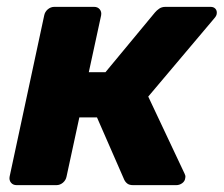

<svg xmlns="http://www.w3.org/2000/svg" viewBox="-20 -540 652 560"><path d="M28.6 0Q18 0 12.1 -7.2Q6.1 -14.5 8.1 -25.1L108.9 -494.9Q110.9 -505.5 119.4 -512.8Q128 -520 138.6 -520H254.4Q265 -520 270.9 -512.8Q276.9 -505.5 274.9 -494.9L239 -329.4H287.6L432.1 -503.8Q436.6 -509.3 444.1 -514.6Q451.5 -520 463 -520H593.9Q603.5 -520 608.4 -514.3Q613.4 -508.6 612.1 -499.8Q611.5 -493.6 604.5 -485.9L412.4 -258.3L518.5 -33.2Q519.9 -30.5 520.6 -27.5Q521.2 -24.5 520.2 -20.2Q519.2 -11.4 511.4 -5.7Q503.5 0 493.9 0H368.4Q357.5 0 351.6 -4.4Q345.6 -8.9 342.3 -15.9L262.9 -197.5H211.4L174.1 -25.1Q172.1 -14.5 163.6 -7.2Q155 0 144.4 0Z"/></svg>

Font: Rubik Light
Style: Italic
Weight: 300
Italic angle: -12°
Designer: Hubert and Fischer
Foundry: Hubert and Fischer
Version: Version 2.300;gftools[0.9.30]